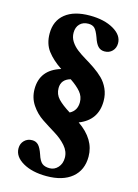

<svg xmlns="http://www.w3.org/2000/svg" viewBox="-143 -905 815 1138"><g transform="rotate(15 264.5 -336.0)"><path d="M263 -829Q351 -829 408.5 -796Q466 -763 466 -713Q466 -684 447.5 -665Q429 -646 400 -646Q376 -646 360.5 -662Q345 -678 333 -715Q319 -753 305.5 -766.5Q292 -780 267 -780Q234 -780 214.5 -760Q195 -740 195 -706Q195 -677 210.5 -653Q226 -629 250 -610.5Q274 -592 303.5 -574.5Q333 -557 363 -536.5Q393 -516 417 -492.5Q441 -469 456.5 -435Q472 -401 472 -360Q472 -243 362 -200Q471 -125 471 -19Q471 64 415 110.5Q359 157 259 157Q171 157 114 124Q57 91 57 40Q57 11 76 -8Q95 -27 124 -27Q147 -27 162 -11.5Q177 4 190 42Q202 80 218.5 93.5Q235 107 265 107Q295 107 316 83.5Q337 60 337 24Q337 -15 308.5 -47.5Q280 -80 239 -105Q198 -130 156.5 -157.5Q115 -185 86.5 -227.5Q58 -270 58 -324Q58 -442 180 -479Q123 -517 91 -559.5Q59 -602 59 -665Q59 -743 112.5 -786Q166 -829 263 -829ZM338 -317Q338 -352 315.5 -379Q293 -406 250 -435Q194 -419 194 -366Q194 -328 219.5 -301Q245 -274 295 -243Q338 -265 338 -317Z"/></g></svg>

Font: Libre Caslon Text
Style: Bold
Weight: 700
Designer: Pablo Impallari, Rodrigo Fuenzalida
Foundry: Pablo Impallari, Rodrigo Fuenzalida
Version: Version 1.002